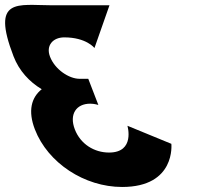

<svg xmlns="http://www.w3.org/2000/svg" viewBox="-172 -749 829 768"><path d="M205.9 -557C205.9 -557 173.4 -599.5 85 -599.5C39.9 -599.5 10.7 -567.2 28.1 -522.2C47.7 -471.2 103.8 -433.8 146.3 -433.8H181.1L221.4 -329.2C221.4 -329.2 205.9 -334.3 188.9 -334.3C132.8 -334.3 104.1 -291.8 127.3 -231.5C150.2 -172 205.5 -138.8 264.2 -138.8C369.6 -138.8 337.7 -245.9 337.7 -245.9L513.4 -173.7C513.4 -173.7 532.3 -1.1 316.4 -1.1C165.9 -1.1 19.3 -97.2 -32.5 -231.5C-61 -305.4 -46.7 -359 -5.1 -392.1C-54.8 -421.9 -95.7 -466.1 -117.9 -523.9C-209.3 -761 -99.6 -727.9 33.8 -727.9H265.9Z"/></svg>

Font: Hussar
Style: BdOpOblFour
Weight: 700
Foundry: Cannot Into Space Fonts
Version: Version 2.00